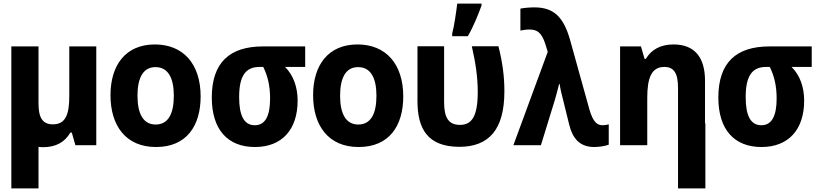

<svg xmlns="http://www.w3.org/2000/svg" viewBox="-20 -807 4544 1067"><path d="M218 11C290 11 339 -16 371 -70H379L399 0H515V-549H365V-274C365 -175 347 -116 274 -116C215 -116 194 -155 194 -233V-549H43V240H194V9C201 10 209 11 218 11Z M847 10C1018 10 1095 -109 1095 -271C1095 -453 997 -560 841 -560C677 -560 594 -444 594 -278C594 -110 678 10 847 10ZM845 -115C776 -115 744 -175 744 -275C744 -372 774 -434 844 -434C914 -434 946 -374 946 -275C946 -175 915 -115 845 -115Z M1397 10C1547 10 1634 -87 1634 -248C1634 -323 1610 -390 1564 -435H1676V-549H1441C1256 -549 1157 -459 1157 -265C1157 -86 1246 10 1397 10ZM1396 -111C1335 -111 1309 -167 1309 -267C1309 -386 1345 -435 1423 -435H1443C1468 -384 1481 -329 1481 -260C1481 -164 1455 -111 1396 -111Z M1973 10C2144 10 2221 -109 2221 -271C2221 -453 2123 -560 1967 -560C1803 -560 1720 -444 1720 -278C1720 -110 1804 10 1973 10ZM1971 -115C1902 -115 1870 -175 1870 -275C1870 -372 1900 -434 1970 -434C2040 -434 2072 -374 2072 -275C2072 -175 2041 -115 1971 -115Z M2493 -621V-606H2580C2613 -663 2637 -725 2656 -776V-787H2521C2516 -746 2504 -660 2493 -621ZM2532 9C2698 9 2783 -88 2783 -299C2783 -383 2773 -458 2750 -550H2602C2623 -458 2635 -379 2635 -296C2635 -162 2603 -113 2536 -113C2473 -113 2448 -153 2448 -239V-550H2300V-246C2300 -91 2356 8 2532 9Z M3283 10C3309 10 3347 4 3363 -3V-116C3352 -113 3340 -111 3329 -111C3300 -111 3277 -126 3256 -197L3147 -589C3111 -712 3058 -766 2950 -766C2922 -766 2890 -763 2872 -759V-637C2886 -640 2902 -643 2922 -643C2965 -643 2989 -626 3009 -567L3024 -519L2833 0H2986L3063 -250C3069 -271 3080 -309 3087 -340H3090C3094 -312 3102 -280 3111 -245L3143 -115C3162 -38 3201 10 3283 10Z M3426 0H3577V-264C3577 -377 3602 -435 3672 -435C3724 -435 3748 -402 3748 -319V-121V240H3900V-121H3898V-358C3898 -491 3838 -560 3723 -560C3650 -560 3600 -531 3569 -480H3562L3542 -549H3426Z M4212 10C4362 10 4449 -87 4449 -248C4449 -323 4425 -390 4379 -435H4491V-549H4256C4071 -549 3972 -459 3972 -265C3972 -86 4061 10 4212 10ZM4211 -111C4150 -111 4124 -167 4124 -267C4124 -386 4160 -435 4238 -435H4258C4283 -384 4296 -329 4296 -260C4296 -164 4270 -111 4211 -111Z"/></svg>

Font: Noto Sans Mono SemiCondensed ExtraBold
Style: Regular
Weight: 800
Width: 4
Designer: Monotype Design Team
Foundry: Monotype Imaging Inc.
Version: Version 2.014